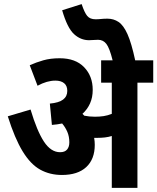

<svg xmlns="http://www.w3.org/2000/svg" viewBox="-20 -916 767 936"><path d="M442 -210Q442 -140 400.5 -101.5Q359 -63 282 -63Q223 -63 176 -89Q129 -115 90.5 -178Q52 -241 18 -349L129 -382Q160 -278 194 -226Q228 -174 273 -174Q296 -174 307 -187Q318 -200 318 -222Q318 -250 308.5 -272.5Q299 -295 283 -314Q259 -309 233 -307L223 -411Q267 -415 287.5 -430.5Q308 -446 308 -473Q308 -498 292.5 -510.5Q277 -523 250 -523Q209 -523 163 -498L125 -598Q156 -612 191 -622Q226 -632 271 -632Q348 -632 390 -588.5Q432 -545 432 -478Q432 -441 419 -412Q406 -383 382 -361Q387 -357 391 -352Q415 -347 443 -347Q466 -347 485.5 -350Q505 -353 525 -361V-513H473V-622H529Q514 -682 498.5 -702Q483 -722 458 -722Q447 -722 435 -721Q423 -720 414 -720Q373 -720 340.5 -750Q308 -780 283 -866L378 -896Q392 -854 405.5 -838Q419 -822 446 -822Q460 -822 473 -823.5Q486 -825 504 -825Q534 -825 558 -809Q582 -793 601.5 -749.5Q621 -706 639 -622H727V-513H650V0H525V-253Q509 -248 491.5 -246Q474 -244 456 -244Q448 -244 439 -244Q442 -227 442 -210Z"/></svg>

Font: Noto Sans Condensed
Style: Bold Italic
Weight: 700
Width: 3
Italic angle: -12°
Designer: Monotype Design Team
Foundry: Monotype Imaging Inc.
Version: Version 2.013; ttfautohint (v1.8.4.7-5d5b)